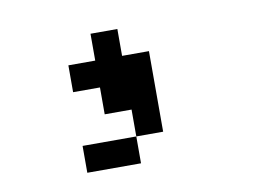

<svg xmlns="http://www.w3.org/2000/svg" viewBox="-46 -236 593 440"><g transform="rotate(-10 250.0 -16.0)"><path d="M125 -46.9V-109.4H187.5V-171.9H250V-109.4H312.5V78.1H250V140.6H125V78.1H250V15.6H187.5V-46.9Z"/></g></svg>

Font: KH Dot Dougenzaka 16
Style: Regular
Weight: 400
Designer: Original version for X68000 by Keitarou Hiraki (http://hp.vector.co.jp/authors/VA000874/) / TrueType conversion by Homem
Version: Version 1.00.20150527